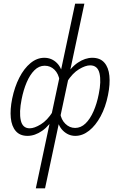

<svg xmlns="http://www.w3.org/2000/svg" viewBox="-20 -731 649 1040"><path d="M174 289 387 -711H437L224 289ZM129 5Q88 5 65.5 -21Q43 -47 38.5 -92.5Q34 -138 46 -197Q59 -260 84.5 -310Q110 -360 145 -389Q180 -418 220 -418Q260 -418 288.5 -389.5Q317 -361 321 -310L303 -294Q297 -332 275 -353.5Q253 -375 222 -375Q191 -375 166.5 -350.5Q142 -326 124.5 -285Q107 -244 97 -193Q83 -123 92.5 -79.5Q102 -36 141 -36Q166 -36 201 -57.5Q236 -79 265 -125L282 -108Q248 -50 208.5 -22.5Q169 5 129 5ZM388 5Q350 5 321 -23.5Q292 -52 288 -103L306 -119Q311 -83 334 -60.5Q357 -38 387 -38Q418 -38 443 -62Q468 -86 486.5 -128Q505 -170 515 -222Q529 -290 519 -333.5Q509 -377 468 -377Q443 -377 408 -356Q373 -335 343 -288L326 -305Q362 -365 401.5 -391.5Q441 -418 480 -418Q522 -418 545 -392Q568 -366 572.5 -320.5Q577 -275 565 -216Q552 -151 525 -101Q498 -51 462.5 -23Q427 5 388 5Z"/></svg>

Font: Ysabeau Office Light
Style: Italic
Weight: 300
Italic angle: -12°
Designer: Christian Thalmann (Catharsis Fonts)
Version: Version 2.001;gftools[0.9.30]; featfreeze: tnum,lnum,ss02